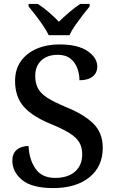

<svg xmlns="http://www.w3.org/2000/svg" viewBox="-20 -951 596 981"><path d="M252 10Q144 10 93.5 -31Q43 -72 43 -131Q43 -167 66 -186Q89 -205 126 -205Q129 -136 161.5 -89Q194 -42 262 -42Q326 -42 363 -74Q400 -106 400 -163Q400 -199 384.5 -224.5Q369 -250 334 -271.5Q299 -293 241 -317Q145 -356 101 -406.5Q57 -457 57 -537Q57 -596 86 -637.5Q115 -679 166.5 -701.5Q218 -724 283 -724Q378 -724 427.5 -690Q477 -656 477 -611Q477 -578 453 -559.5Q429 -541 386 -541Q386 -571 375.5 -601Q365 -631 340.5 -651Q316 -671 275 -671Q222 -671 191 -642Q160 -613 160 -563Q160 -526 174 -499.5Q188 -473 222.5 -451Q257 -429 317 -404Q409 -367 457 -319.5Q505 -272 505 -196Q505 -100 436.5 -45Q368 10 252 10ZM229 -771Q218 -794 200 -820.5Q182 -847 162 -873Q142 -899 126 -918V-931H173Q200 -914 229.5 -888.5Q259 -863 281 -840Q304 -863 334 -888.5Q364 -914 390 -931H438V-918Q422 -899 402 -873Q382 -847 363.5 -820.5Q345 -794 335 -771Z"/></svg>

Font: Noto Serif NP Hmong Medium
Style: Regular
Weight: 500
Designer: Dalton Maag Ltd
Foundry: Dalton Maag Ltd
Version: Version 1.001; ttfautohint (v1.8.4.7-5d5b)